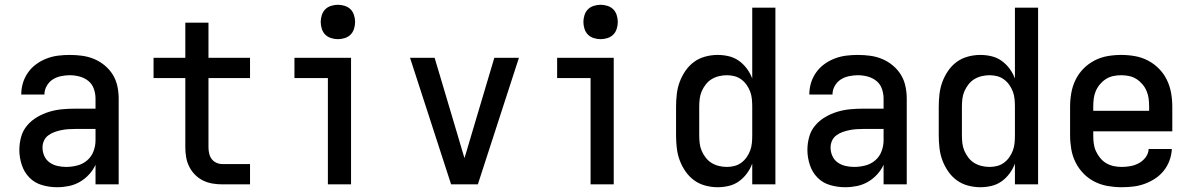

<svg xmlns="http://www.w3.org/2000/svg" viewBox="-20 -772 4990 804"><path d="M219 12Q187 12 156 3Q125 -6 103 -28.5Q81 -51 71 -82Q61 -113 61 -144Q61 -172 68.5 -199Q76 -226 94 -247Q112 -268 136 -282Q160 -296 186.5 -304Q213 -312 240.5 -314.5Q268 -317 295 -317H380V-359Q380 -380 373 -400Q366 -420 350 -433Q334 -446 313.5 -451.5Q293 -457 272 -457Q254 -457 235 -453Q216 -449 200.5 -439Q185 -429 175.5 -412Q166 -395 166 -376H69Q69 -401 76 -424.5Q83 -448 97.5 -468.5Q112 -489 132 -503.5Q152 -518 175.5 -527Q199 -536 223.5 -539Q248 -542 272 -542Q298 -542 324 -538.5Q350 -535 374 -525Q398 -515 418.5 -498Q439 -481 452.5 -459Q466 -437 471.5 -411Q477 -385 477 -359V0H380V-82Q370 -60 353 -41.5Q336 -23 314.5 -10.5Q293 2 268.5 7Q244 12 219 12ZM257 -73Q280 -73 303.5 -79Q327 -85 345 -100.5Q363 -116 371.5 -138.5Q380 -161 380 -184V-232H295Q280 -232 265.5 -231Q251 -230 236.5 -227Q222 -224 208 -219Q194 -214 182 -205Q170 -196 164 -182.5Q158 -169 158 -154Q158 -136 165.5 -119Q173 -102 188 -91.5Q203 -81 221 -77Q239 -73 257 -73Z M1027 0H911Q890 0 869.5 -3.5Q849 -7 830.5 -16Q812 -25 797 -40Q782 -55 772.5 -74Q763 -93 759.5 -113.5Q756 -134 756 -155V-445H623V-530H756V-677H853V-530H1027V-445H853V-155Q853 -142 856 -129Q859 -116 866.5 -106Q874 -96 886 -90.5Q898 -85 911 -85H1027Z M1353 0V-445H1213V-530H1450V0ZM1395 -608Q1381 -608 1366.5 -612.5Q1352 -617 1342 -627Q1332 -637 1327.5 -651.5Q1323 -666 1323 -680Q1323 -694 1327.5 -708.5Q1332 -723 1342 -733Q1352 -743 1366.5 -747.5Q1381 -752 1395 -752Q1409 -752 1423.5 -747.5Q1438 -743 1448 -733Q1458 -723 1462.5 -708.5Q1467 -694 1467 -680Q1467 -666 1462.5 -651.5Q1458 -637 1448 -627Q1438 -617 1423.5 -612.5Q1409 -608 1395 -608Z M1869 0 1697 -530H1800L1905 -177Q1910 -160 1915 -143Q1920 -126 1925 -110Q1930 -126 1935 -143Q1940 -160 1945 -177L2050 -530H2153L1981 0Z M2453 0V-445H2313V-530H2550V0ZM2495 -608Q2481 -608 2466.5 -612.5Q2452 -617 2442 -627Q2432 -637 2427.5 -651.5Q2423 -666 2423 -680Q2423 -694 2427.5 -708.5Q2432 -723 2442 -733Q2452 -743 2466.5 -747.5Q2481 -752 2495 -752Q2509 -752 2523.5 -747.5Q2538 -743 2548 -733Q2558 -723 2562.5 -708.5Q2567 -694 2567 -680Q2567 -666 2562.5 -651.5Q2558 -637 2548 -627Q2538 -617 2523.5 -612.5Q2509 -608 2495 -608Z M2985 12Q2959 12 2933 5Q2907 -2 2886 -17.5Q2865 -33 2850 -55Q2835 -77 2826 -101.5Q2817 -126 2814 -152.5Q2811 -179 2811 -205V-325Q2811 -351 2814 -377.5Q2817 -404 2826 -428.5Q2835 -453 2850 -475Q2865 -497 2886 -512.5Q2907 -528 2933 -535Q2959 -542 2985 -542Q3009 -542 3032 -536.5Q3055 -531 3074 -517.5Q3093 -504 3107.5 -484.5Q3122 -465 3130 -443V-740H3227V0H3130V-87Q3122 -65 3107.5 -45.5Q3093 -26 3074 -12.5Q3055 1 3032 6.5Q3009 12 2985 12ZM3024 -73Q3040 -73 3055.5 -77Q3071 -81 3084 -90.5Q3097 -100 3106.5 -113.5Q3116 -127 3121.5 -142Q3127 -157 3128.5 -173Q3130 -189 3130 -205V-325Q3130 -341 3128.5 -357Q3127 -373 3121.5 -388Q3116 -403 3106.5 -416.5Q3097 -430 3084 -439.5Q3071 -449 3055.5 -453Q3040 -457 3024 -457Q3007 -457 2990.5 -453Q2974 -449 2960 -440.5Q2946 -432 2935.5 -418.5Q2925 -405 2918.5 -390Q2912 -375 2910 -358.5Q2908 -342 2908 -325V-205Q2908 -188 2910 -171.5Q2912 -155 2918.5 -140Q2925 -125 2935.5 -111.5Q2946 -98 2960 -89.5Q2974 -81 2990.5 -77Q3007 -73 3024 -73Z M3519 12Q3487 12 3456 3Q3425 -6 3403 -28.5Q3381 -51 3371 -82Q3361 -113 3361 -144Q3361 -172 3368.5 -199Q3376 -226 3394 -247Q3412 -268 3436 -282Q3460 -296 3486.5 -304Q3513 -312 3540.5 -314.5Q3568 -317 3595 -317H3680V-359Q3680 -380 3673 -400Q3666 -420 3650 -433Q3634 -446 3613.5 -451.5Q3593 -457 3572 -457Q3554 -457 3535 -453Q3516 -449 3500.5 -439Q3485 -429 3475.5 -412Q3466 -395 3466 -376H3369Q3369 -401 3376 -424.5Q3383 -448 3397.5 -468.5Q3412 -489 3432 -503.5Q3452 -518 3475.5 -527Q3499 -536 3523.5 -539Q3548 -542 3572 -542Q3598 -542 3624 -538.5Q3650 -535 3674 -525Q3698 -515 3718.5 -498Q3739 -481 3752.5 -459Q3766 -437 3771.5 -411Q3777 -385 3777 -359V0H3680V-82Q3670 -60 3653 -41.5Q3636 -23 3614.5 -10.5Q3593 2 3568.5 7Q3544 12 3519 12ZM3557 -73Q3580 -73 3603.5 -79Q3627 -85 3645 -100.5Q3663 -116 3671.5 -138.5Q3680 -161 3680 -184V-232H3595Q3580 -232 3565.5 -231Q3551 -230 3536.5 -227Q3522 -224 3508 -219Q3494 -214 3482 -205Q3470 -196 3464 -182.5Q3458 -169 3458 -154Q3458 -136 3465.5 -119Q3473 -102 3488 -91.5Q3503 -81 3521 -77Q3539 -73 3557 -73Z M4085 12Q4059 12 4033 5Q4007 -2 3986 -17.5Q3965 -33 3950 -55Q3935 -77 3926 -101.5Q3917 -126 3914 -152.5Q3911 -179 3911 -205V-325Q3911 -351 3914 -377.5Q3917 -404 3926 -428.5Q3935 -453 3950 -475Q3965 -497 3986 -512.5Q4007 -528 4033 -535Q4059 -542 4085 -542Q4109 -542 4132 -536.5Q4155 -531 4174 -517.5Q4193 -504 4207.5 -484.5Q4222 -465 4230 -443V-740H4327V0H4230V-87Q4222 -65 4207.5 -45.5Q4193 -26 4174 -12.5Q4155 1 4132 6.5Q4109 12 4085 12ZM4124 -73Q4140 -73 4155.5 -77Q4171 -81 4184 -90.5Q4197 -100 4206.5 -113.5Q4216 -127 4221.5 -142Q4227 -157 4228.5 -173Q4230 -189 4230 -205V-325Q4230 -341 4228.5 -357Q4227 -373 4221.5 -388Q4216 -403 4206.5 -416.5Q4197 -430 4184 -439.5Q4171 -449 4155.5 -453Q4140 -457 4124 -457Q4107 -457 4090.5 -453Q4074 -449 4060 -440.5Q4046 -432 4035.5 -418.5Q4025 -405 4018.5 -390Q4012 -375 4010 -358.5Q4008 -342 4008 -325V-205Q4008 -188 4010 -171.5Q4012 -155 4018.5 -140Q4025 -125 4035.5 -111.5Q4046 -98 4060 -89.5Q4074 -81 4090.5 -77Q4107 -73 4124 -73Z M4677 12Q4648 12 4619 7Q4590 2 4564 -11Q4538 -24 4517.5 -45Q4497 -66 4484 -92Q4471 -118 4466 -147Q4461 -176 4461 -205V-325Q4461 -354 4466 -382.5Q4471 -411 4483.5 -437Q4496 -463 4516.5 -484Q4537 -505 4563 -518.5Q4589 -532 4617.5 -537Q4646 -542 4675 -542Q4704 -542 4732.5 -537Q4761 -532 4787 -518.5Q4813 -505 4833.5 -484Q4854 -463 4866.5 -437Q4879 -411 4884 -382.5Q4889 -354 4889 -325V-222H4558V-205Q4558 -188 4560 -171.5Q4562 -155 4569 -139.5Q4576 -124 4587 -110.5Q4598 -97 4612.5 -88.5Q4627 -80 4643.5 -76.5Q4660 -73 4677 -73Q4696 -73 4714.5 -76.5Q4733 -80 4749.5 -89Q4766 -98 4777.5 -113.5Q4789 -129 4790 -148H4887Q4886 -124 4877.5 -100.5Q4869 -77 4853.5 -57.5Q4838 -38 4817.5 -24.5Q4797 -11 4774 -2.5Q4751 6 4726.5 9Q4702 12 4677 12ZM4558 -308H4792V-325Q4792 -342 4790 -358.5Q4788 -375 4781.5 -390.5Q4775 -406 4764 -419Q4753 -432 4739 -441Q4725 -450 4708.5 -453.5Q4692 -457 4675 -457Q4658 -457 4641.5 -453.5Q4625 -450 4611 -441Q4597 -432 4586 -419Q4575 -406 4568.5 -390.5Q4562 -375 4560 -358.5Q4558 -342 4558 -325Z"/></svg>

Font: Lode Dark
Style: Bold
Weight: 700
Monospace: yes
Designer: Belleve Invis
Foundry: Belleve Invis
Version: Version 29.2.0; ttfautohint (v1.8.3)